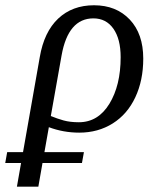

<svg xmlns="http://www.w3.org/2000/svg" viewBox="-89 -489 589 722"><path d="M209 9.8Q149.4 9.8 94.7 -10.7L78.1 83H226.6L219.2 124H70.8L55.2 212.9H-25.4L-9.8 124H-69.3L-62 83H-2.4L60.5 -273.9Q76.7 -369.1 129.9 -419.2Q183.1 -469.2 264.6 -469.2Q348.1 -469.2 398.9 -415.5Q449.7 -361.8 449.7 -268.6Q449.7 -187 419.9 -123.3Q390.1 -59.6 335 -24.9Q279.8 9.8 209 9.8ZM207.5 -29.3Q279.8 -29.3 322.3 -98.6Q364.7 -168 364.7 -273.9Q364.7 -342.3 337.4 -381.1Q310.1 -419.9 262.2 -419.9Q167.5 -419.9 142.6 -280.8L102.1 -52.7Q125.5 -43 150.1 -36.1Q174.8 -29.3 207.5 -29.3Z"/></svg>

Font: Tinos
Style: Italic
Weight: 400
Italic angle: -16.333°
Designer: Steve Matteson
Foundry: Monotype Imaging Inc.
Version: Version 1.32